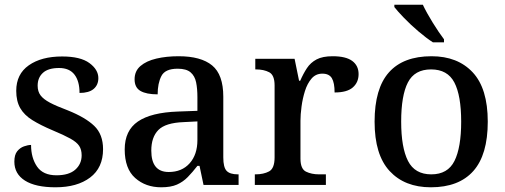

<svg xmlns="http://www.w3.org/2000/svg" viewBox="-20 -786 2146 816"><path d="M216 10Q131 10 86 -18.5Q41 -47 41 -99Q41 -128 53 -143Q65 -158 82 -164Q99 -170 112 -170Q112 -115 137.5 -78Q163 -41 220 -41Q273 -41 300 -65Q327 -89 327 -126Q327 -150 316.5 -166Q306 -182 279 -197Q252 -212 204 -232Q152 -254 117.5 -275.5Q83 -297 66 -326.5Q49 -356 49 -400Q49 -471 102.5 -508.5Q156 -546 244 -546Q322 -546 360 -518Q398 -490 398 -454Q398 -425 378 -408Q358 -391 318 -391Q318 -441 296.5 -469Q275 -497 231 -497Q185 -497 162.5 -476.5Q140 -456 140 -422Q140 -397 152.5 -380.5Q165 -364 192.5 -349.5Q220 -335 268 -317Q343 -287 380.5 -251Q418 -215 418 -152Q418 -73 363 -31.5Q308 10 216 10Z M665 10Q599 10 554.5 -29.5Q510 -69 510 -151Q510 -231 566 -269.5Q622 -308 737 -312L819 -315V-373Q819 -409 813.5 -436Q808 -463 790 -478.5Q772 -494 735 -494Q682 -494 666 -463Q650 -432 650 -385Q602 -385 577 -399.5Q552 -414 552 -449Q552 -484 577 -505.5Q602 -527 644.5 -537Q687 -547 739 -547Q834 -547 881.5 -508Q929 -469 929 -375V-117Q929 -75 943 -60Q957 -45 991 -45H994V0H845L828 -81H819Q798 -54 778 -33.5Q758 -13 732 -1.5Q706 10 665 10ZM697 -55Q753 -55 786 -92Q819 -129 819 -191V-270L760 -267Q683 -264 653 -233.5Q623 -203 623 -146Q623 -55 697 -55Z M1063 0V-45H1066Q1100 -45 1123.5 -57.5Q1147 -70 1147 -117V-423Q1147 -467 1124 -479Q1101 -491 1068 -491H1065V-536H1232L1251 -443H1256Q1269 -473 1284.5 -496.5Q1300 -520 1325.5 -533.5Q1351 -547 1394 -547Q1450 -547 1477 -527Q1504 -507 1504 -471Q1504 -436 1479.5 -414.5Q1455 -393 1402 -393Q1402 -434 1390.5 -453.5Q1379 -473 1350 -473Q1322 -473 1304 -452Q1286 -431 1276 -399Q1266 -367 1261.5 -333Q1257 -299 1257 -273V-112Q1257 -68 1280.5 -56.5Q1304 -45 1336 -45H1365V0Z M1811 10Q1700 10 1636 -59Q1572 -128 1572 -269Q1572 -410 1633 -478.5Q1694 -547 1814 -547Q1925 -547 1989 -478.5Q2053 -410 2053 -269Q2053 -128 1991.5 -59Q1930 10 1811 10ZM1813 -45Q1883 -45 1911.5 -102Q1940 -159 1940 -269Q1940 -380 1911 -435.5Q1882 -491 1812 -491Q1742 -491 1713.5 -435.5Q1685 -380 1685 -269Q1685 -159 1714 -102Q1743 -45 1813 -45ZM1820 -606Q1792 -624 1758.5 -652.5Q1725 -681 1697 -710Q1669 -739 1656 -756V-766H1777Q1793 -732 1819 -690Q1845 -648 1867 -619V-606Z"/></svg>

Font: Noto Serif Toto Medium
Style: Regular
Weight: 500
Designer: Monotype Design Team
Foundry: Monotype Imaging Inc.
Version: Version 2.001; ttfautohint (v1.8.4.7-5d5b)